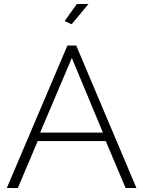

<svg xmlns="http://www.w3.org/2000/svg" viewBox="-20 -937 715 957"><path d="M316 -710H360L660 0H606L507 -234H168L69 0H14ZM493 -276 338 -648 180 -276ZM337 -816 302 -832 363 -917H421Z"/></svg>

Font: Oxford Sans
Style: Regular
Weight: 300
Designer: Matt McInerney, Pablo Impallari, Rodrigo Fuenzalida
Foundry: Matt McInerney, Pablo Impallari, Rodrigo Fuenzalida
Version: Version 3.000g; ttfautohint (v1.5) -l 8 -r 28 -G 28 -x 14 -D